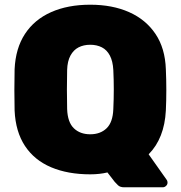

<svg xmlns="http://www.w3.org/2000/svg" viewBox="-20 -730 767 815"><path d="M507 65Q490 65 481 56.5Q472 48 467 42L436 2Q403 10 363 10Q268 10 197 -20Q126 -50 86 -110.5Q46 -171 42 -261Q41 -303 41 -347.5Q41 -392 42 -436Q46 -525 86 -586Q126 -647 197 -678.5Q268 -710 363 -710Q457 -710 528 -678.5Q599 -647 640 -586Q681 -525 684 -436Q686 -392 686 -347.5Q686 -303 684 -261Q678 -143 611 -75L688 34Q689 35 690 38Q691 41 691 43Q692 52 685.5 58.5Q679 65 671 65ZM363 -160Q406 -160 432.5 -185.5Q459 -211 461 -267Q463 -310 463 -350.5Q463 -391 461 -433Q459 -470 446.5 -494Q434 -518 412.5 -529Q391 -540 363 -540Q335 -540 313.5 -529Q292 -518 279 -494Q266 -470 265 -433Q264 -391 264 -350.5Q264 -310 265 -267Q267 -211 293.5 -185.5Q320 -160 363 -160Z"/></svg>

Font: Rubik Light ExtraBold
Style: Regular
Weight: 800
Version: Version 2.104